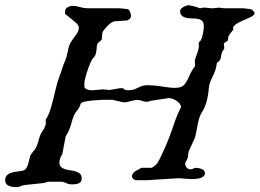

<svg xmlns="http://www.w3.org/2000/svg" viewBox="-45 -708 1012 748"><path d="M-24.9 -6.3Q-24.9 -19.5 -15.6 -27.3Q-8.8 -33.2 4.4 -36.6Q14.2 -39.1 24.9 -40Q39.6 -41.5 46.4 -43.9Q55.2 -47.4 60.1 -57.6Q63 -63 65.9 -73.7Q68.4 -82 69.8 -89.4Q72.3 -100.6 74.2 -104.5Q75.2 -106 77.1 -108.4Q79.6 -112.3 84 -117.2Q85 -118.7 85.4 -119.6Q89.8 -124.5 91.3 -126Q94.2 -129.9 97.7 -138.2Q100.6 -145 104 -155.8Q105.5 -161.1 106.9 -167Q109.9 -176.8 111.3 -180.2Q112.3 -183.6 114.3 -187Q115.7 -189.9 119.1 -195.3Q120.6 -197.8 121.6 -199.2Q125 -204.6 126.5 -206.1L133.3 -223.1V-241.7Q133.8 -242.7 134.8 -244.6Q137.2 -248.5 139.2 -252Q140.6 -255.4 142.1 -257.8Q144 -261.2 147.5 -270.5Q153.8 -286.6 163.6 -326.2Q167 -339.4 171.4 -358.9Q178.2 -388.7 187.5 -412.6Q195.3 -433.1 197.8 -442.4Q202.1 -457 206.1 -465.3Q207.5 -468.3 208 -469.2Q215.3 -487.3 218.3 -504.4Q220.7 -518.1 224.6 -529.8Q229.5 -543 240.2 -557.6Q241.7 -559.6 243.2 -561.5Q253.4 -575.2 257.3 -582Q262.2 -591.3 262.2 -599.1Q262.2 -606.4 255.9 -614.3Q253.9 -616.7 251.5 -618.7Q249.5 -620.6 246.6 -623Q240.7 -627.9 232.9 -634.3Q224.1 -641.1 208.5 -653.8V-663.1Q208.5 -674.3 219.2 -680.2Q227.5 -685.1 240.2 -685.1Q247.1 -685.1 255.9 -683.1Q261.7 -682.1 267.6 -680.2Q283.2 -675.8 296.9 -675.8H418.5Q419.9 -675.8 426.3 -675.3Q430.2 -674.8 435.5 -674.3Q441.4 -673.8 444.3 -673.3Q451.7 -672.9 454.1 -671.9Q457 -670.9 460 -665.5Q461.4 -662.6 462.9 -658.2Q464.4 -653.8 465.3 -648.9Q465.8 -645.5 464.8 -642.1Q463.9 -638.2 460 -634.3Q456.1 -630.9 450.7 -628.4L400.9 -625Q394 -623.5 387.2 -618.7Q381.8 -615.2 376 -609.4Q371.1 -604.5 364.7 -596.7Q362.3 -593.8 360.8 -592.3Q358.4 -589.4 355.5 -584.5Q353.5 -580.6 353.5 -579.1Q353.5 -578.6 353.5 -576.7Q353 -571.8 352.5 -567.4Q352.1 -563 352.1 -559.6Q351.6 -554.7 351.1 -553.7Q350.6 -552.7 347.7 -549.8Q346.7 -549.3 345.2 -548.3Q342.3 -545.4 341.3 -544.4Q338.9 -542.5 336.9 -540.5Q332 -534.2 331.5 -520Q331.1 -511.7 329.1 -502.4Q327.6 -495.6 325.7 -491.7Q324.7 -489.3 322.3 -486.8Q321.3 -485.4 320.3 -484.4Q316.4 -480.5 314 -476.1Q309.6 -469.7 304.2 -456.1Q299.3 -444.3 294.9 -430.2Q290 -415.5 287.1 -403.3Q283.7 -389.2 283.7 -382.8L284.2 -365.7Q292.5 -359.4 301.3 -357.4Q307.1 -356.4 317.4 -356.4L355.5 -359.9L382.3 -357.4L421.4 -364.3H434.6Q437 -358.4 449.2 -356.9Q453.6 -356.4 458 -356.4Q468.8 -356.4 479.5 -360.4Q484.9 -362.3 493.7 -366.7Q499.5 -369.6 502.9 -371.1Q513.7 -376 533.7 -376Q554.2 -376 582.5 -371.6Q616.7 -365.7 636.7 -365.7Q659.2 -365.7 669.9 -375Q675.8 -379.9 682.1 -391.1Q688 -400.4 693.4 -414.1Q697.3 -422.9 700.2 -428.2Q702.1 -432.1 704.6 -435.5Q705.6 -437 707 -439Q710 -442.9 711.4 -445.3Q713.4 -448.2 714.4 -449.7Q714.8 -450.7 714.8 -451.7Q715.3 -453.1 715.3 -455.6Q715.3 -460 713.9 -466.8Q713.4 -470.2 715.3 -477.5Q717.3 -485.4 721.2 -494.6Q727.1 -509.8 729.5 -522.9V-542.5L737.3 -550.8Q743.7 -563.5 746.6 -582Q749 -596.2 749 -606Q749 -622.6 740.2 -628.9Q735.4 -632.8 724.1 -634.8Q714.8 -636.2 704.1 -636.2Q690.9 -636.2 682.1 -638.2Q670.4 -640.6 664.6 -646Q656.7 -652.8 656.7 -663.1Q656.7 -669.9 661.1 -674.3Q663.6 -677.2 668.5 -680.2Q673.8 -683.6 679.7 -685.5Q685.1 -687.5 689 -687.5H689.9Q690.4 -687.5 692.9 -687Q696.3 -686.5 699.2 -686Q703.6 -685.1 708 -684.1Q710.9 -683.1 712.9 -682.6Q714.8 -682.6 717.8 -681.6Q721.2 -680.7 724.6 -679.2Q727.5 -677.7 730.5 -676.8Q733.4 -675.8 734.4 -675.8Q735.8 -675.8 740.7 -677.2Q744.6 -678.2 745.6 -678.2H754.9L779.3 -675.8H785.2L809.6 -678.2L826.7 -675.8H899.4Q901.4 -675.8 908.7 -675.3Q911.1 -674.8 914.1 -674.3Q921.4 -673.8 924.8 -673.3Q930.2 -672.9 931.6 -672.4Q935.5 -671.4 940.4 -667Q946.8 -660.6 946.8 -655.8Q946.8 -651.4 939.9 -646.5Q934.6 -642.6 922.9 -637.2Q915.5 -633.8 907.7 -630.9Q894 -625 885.3 -620.1Q875 -614.7 869.6 -609.9Q862.8 -603.5 862.8 -597.2Q862.8 -596.2 862.8 -595.7Q863.3 -594.2 864.7 -592.8Q863.3 -591.8 860.4 -588.4Q856.9 -584.5 853 -578.6Q851.1 -575.7 849.1 -572.8Q845.7 -568.4 845.2 -566.9L842.8 -550.8Q841.3 -548.3 835.9 -545.4Q835.9 -545.4 835.9 -545.4Q830.6 -542.5 828.6 -540.5Q826.7 -538.1 827.1 -534.2Q827.1 -532.2 827.6 -530.3Q828.1 -528.8 828.4 -526.9Q828.6 -524.9 828.6 -522.5Q829.1 -516.1 824.7 -512.2Q821.3 -508.8 818.8 -501Q816.9 -495.1 816.4 -489.3Q815.9 -484.9 814.9 -481.4Q813.5 -476.1 810.5 -472.2Q807.1 -467.8 799.8 -462.9Q798.3 -448.7 794.4 -436.5Q792 -428.7 787.6 -418.5Q784.2 -411.1 781.2 -405.3Q775.4 -393.6 772.9 -385.7Q771 -380.9 770.5 -377.4Q770.5 -376 770 -373Q769.5 -370.1 769 -368.2Q768.6 -365.2 768.1 -360.8Q767.6 -350.6 765.1 -336.4Q762.2 -319.8 758.8 -308.6Q757.3 -303.7 756.8 -302.7Q756.3 -301.3 754.9 -297.4Q751 -285.2 743.2 -273.4Q734.9 -260.7 730.5 -246.1Q728 -237.3 724.6 -220.2Q723.6 -214.4 722.7 -209.5Q719.2 -190.4 716.8 -180.2Q713.9 -168.9 710.9 -163.1L689.9 -118.2L686.5 -92.8L676.3 -72.8Q676.3 -61.5 682.6 -54.7Q688.5 -48.3 697.3 -48.3Q703.6 -48.3 708.3 -51.3Q712.9 -54.2 719.2 -54.2Q722.7 -54.2 727.1 -53.2Q734.4 -52.2 739.7 -49.8Q745.1 -47.4 748.5 -44.4Q753.4 -40 753.4 -33.2Q753.4 -25.4 746.6 -20Q741.2 -15.6 731.9 -13.2Q724.1 -11.2 710.9 -10.7Q705.1 -10.3 698.2 -10.3L651.9 -13.7L525.9 -5.9H482.9Q477.5 -8.3 474.1 -11.2Q469.2 -15.1 469.2 -21.5Q469.2 -27.3 473.6 -33.2Q477.1 -38.1 484.4 -42.5Q488.8 -45.4 495.1 -48.3Q501.5 -51.3 506.3 -54.2H546.4Q546.9 -54.2 549.3 -56.2Q551.3 -57.6 551.8 -58.1Q552.7 -58.6 554.7 -60.1Q557.1 -62 561 -64.9Q563 -66.9 564.5 -68.4Q569.3 -72.3 578.6 -91.8Q582 -99.1 585 -105.5Q604.5 -145.5 619.6 -187.5Q624.5 -200.7 628.9 -213.4Q644.5 -261.2 660.2 -290.5Q660.2 -298.3 653.8 -305.7Q649.4 -311 641.6 -315.9Q633.8 -320.8 625.5 -323.7Q617.7 -326.2 611.3 -325.7Q608.4 -325.2 595.2 -323.2Q587.9 -322.3 581.5 -321.3Q564.5 -318.8 553.7 -316.9Q543 -315.4 538.6 -314.9Q536.6 -312.5 532.7 -312Q530.3 -311.5 527.3 -311.5Q517.1 -311.5 507.3 -315.4Q497.1 -319.3 488.3 -318.8Q483.4 -318.4 475.6 -316.9Q469.2 -315.4 462.4 -313.5Q454.6 -311.5 447.8 -310.1Q441.9 -309.1 440.2 -309.1Q438.5 -309.1 432.6 -310.1Q424.8 -311.5 415 -314Q408.7 -315.4 404.3 -316.4Q395 -318.4 393.6 -319.3H353.5Q347.7 -318.4 335.4 -317.9Q323.7 -317.4 312.5 -316.4Q298.3 -314.9 289.1 -313Q275.9 -310.5 271.5 -306.6L267.6 -299.8Q264.2 -287.6 254.9 -276.9Q248 -269 243.2 -258.3Q239.3 -249.5 235.4 -235.8Q233.4 -228 231 -220.2Q226.6 -207 222.2 -197.3Q217.3 -186.5 210.9 -177.2L197.3 -105.5Q194.8 -103.5 192.4 -99.1Q190.9 -95.7 189.5 -91.3Q188 -86.4 187 -81.5Q186.5 -77.1 186.5 -73.7Q186.5 -63 193.8 -56.6Q199.2 -51.8 210 -48.3Q218.8 -45.9 229 -44.4Q241.2 -43 250 -40Q260.7 -36.6 266.1 -31.7Q273.4 -24.9 273.4 -13.2Q273.4 -4.9 269.5 0.5Q266.1 4.4 260.3 6.8Q254.4 9.3 244.6 9.8Q240.2 10.3 236.3 10.3Q222.7 10.3 212.9 5.4Q207 2.4 197.3 0H141.6L126.5 4.9L52.7 12.7Q43 13.7 36.1 17.1Q28.8 21 18.6 21Q13.2 21 7.3 20.5Q-2.9 19 -9.3 16.6Q-16.1 13.7 -20 9.3Q-24.9 3.4 -24.9 -6.3Z"/></svg>

Font: IM FELL English
Style: Italic
Weight: 400
Italic angle: -18°
Designer: Igino Marini
Foundry: Igino Marini
Version: 3.00